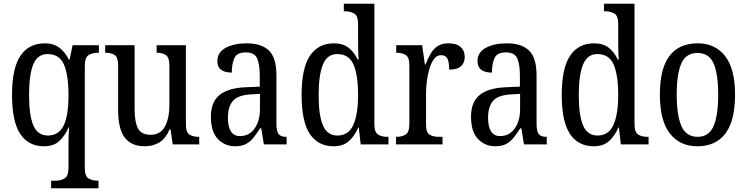

<svg xmlns="http://www.w3.org/2000/svg" viewBox="-20 -780 4036 1037"><path d="M256 237V196H280Q308 196 329 183.5Q350 171 350 123V38Q350 18 350 -7Q350 -32 351 -55Q352 -78 353 -91H350Q330 -45 299.5 -17.5Q269 10 217 10Q134 10 89.5 -56.5Q45 -123 45 -267Q45 -412 90.5 -479Q136 -546 222 -546Q270 -546 301.5 -521.5Q333 -497 352 -458H356L372 -536H514V-495H507Q479 -495 458.5 -482.5Q438 -470 438 -423V127Q438 172 458.5 184Q479 196 508 196H512V237ZM238 -48Q297 -48 323.5 -101.5Q350 -155 350 -267Q350 -374 325.5 -431Q301 -488 237 -488Q183 -488 160 -433Q137 -378 137 -266Q137 -156 160.5 -102Q184 -48 238 -48Z M761 10Q690 10 654 -36.5Q618 -83 618 -186V-427Q618 -471 599 -483Q580 -495 552 -495H548V-536H707V-189Q707 -122 725 -87Q743 -52 793 -52Q847 -52 871 -97Q895 -142 895 -215V-422Q895 -470 876 -482.5Q857 -495 829 -495H826V-536H984V-109Q984 -64 1004 -52.5Q1024 -41 1052 -41H1056V0H913L901 -82H897Q872 -28 838 -9Q804 10 761 10Z M1250 10Q1195 10 1157 -29Q1119 -68 1119 -150Q1119 -230 1167 -268Q1215 -306 1313 -309L1383 -312V-373Q1383 -429 1369.5 -463Q1356 -497 1307 -497Q1260 -497 1246 -466.5Q1232 -436 1232 -388Q1154 -388 1154 -450Q1154 -497 1198.5 -521.5Q1243 -546 1313 -546Q1392 -546 1432.5 -507Q1473 -468 1473 -372V-113Q1473 -71 1484.5 -56Q1496 -41 1525 -41H1528V0H1405L1391 -87H1385Q1367 -59 1349.5 -37Q1332 -15 1309 -2.5Q1286 10 1250 10ZM1276 -45Q1326 -45 1355 -86Q1384 -127 1384 -191V-273L1333 -270Q1264 -266 1237.5 -234.5Q1211 -203 1211 -144Q1211 -98 1226.5 -71.5Q1242 -45 1276 -45Z M1782 10Q1698 10 1653.5 -56.5Q1609 -123 1609 -267Q1609 -412 1654 -479Q1699 -546 1784 -546Q1833 -546 1863.5 -521.5Q1894 -497 1912 -458H1917Q1915 -482 1914.5 -510Q1914 -538 1914 -565V-650Q1914 -695 1893 -707Q1872 -719 1844 -719H1837V-760H2002V-111Q2002 -66 2021.5 -53.5Q2041 -41 2070 -41H2078V0H1928L1918 -91H1915Q1895 -45 1864 -17.5Q1833 10 1782 10ZM1802 -48Q1863 -48 1888.5 -106Q1914 -164 1914 -267Q1914 -374 1889.5 -431Q1865 -488 1801 -488Q1747 -488 1724 -431Q1701 -374 1701 -266Q1701 -156 1724.5 -102Q1748 -48 1802 -48Z M2119 0V-41H2122Q2151 -41 2171 -53.5Q2191 -66 2191 -113V-427Q2191 -471 2171 -483Q2151 -495 2123 -495H2120V-536H2260L2275 -431H2278Q2290 -462 2305 -488.5Q2320 -515 2343 -530.5Q2366 -546 2402 -546Q2446 -546 2468 -526Q2490 -506 2490 -472Q2490 -441 2470 -422.5Q2450 -404 2406 -404Q2406 -445 2396.5 -463.5Q2387 -482 2362 -482Q2340 -482 2325 -462.5Q2310 -443 2300 -411Q2290 -379 2285.5 -342.5Q2281 -306 2281 -273V-108Q2281 -64 2300.5 -52.5Q2320 -41 2348 -41H2370V0Z M2655 10Q2600 10 2562 -29Q2524 -68 2524 -150Q2524 -230 2572 -268Q2620 -306 2718 -309L2788 -312V-373Q2788 -429 2774.5 -463Q2761 -497 2712 -497Q2665 -497 2651 -466.5Q2637 -436 2637 -388Q2559 -388 2559 -450Q2559 -497 2603.5 -521.5Q2648 -546 2718 -546Q2797 -546 2837.5 -507Q2878 -468 2878 -372V-113Q2878 -71 2889.5 -56Q2901 -41 2930 -41H2933V0H2810L2796 -87H2790Q2772 -59 2754.5 -37Q2737 -15 2714 -2.5Q2691 10 2655 10ZM2681 -45Q2731 -45 2760 -86Q2789 -127 2789 -191V-273L2738 -270Q2669 -266 2642.5 -234.5Q2616 -203 2616 -144Q2616 -98 2631.5 -71.5Q2647 -45 2681 -45Z M3187 10Q3103 10 3058.5 -56.5Q3014 -123 3014 -267Q3014 -412 3059 -479Q3104 -546 3189 -546Q3238 -546 3268.5 -521.5Q3299 -497 3317 -458H3322Q3320 -482 3319.5 -510Q3319 -538 3319 -565V-650Q3319 -695 3298 -707Q3277 -719 3249 -719H3242V-760H3407V-111Q3407 -66 3426.5 -53.5Q3446 -41 3475 -41H3483V0H3333L3323 -91H3320Q3300 -45 3269 -17.5Q3238 10 3187 10ZM3207 -48Q3268 -48 3293.5 -106Q3319 -164 3319 -267Q3319 -374 3294.5 -431Q3270 -488 3206 -488Q3152 -488 3129 -431Q3106 -374 3106 -266Q3106 -156 3129.5 -102Q3153 -48 3207 -48Z M3746 10Q3652 10 3598 -59Q3544 -128 3544 -269Q3544 -409 3595.5 -477.5Q3647 -546 3749 -546Q3842 -546 3896 -477.5Q3950 -409 3950 -269Q3950 -128 3898 -59Q3846 10 3746 10ZM3748 -41Q3809 -41 3834 -99Q3859 -157 3859 -269Q3859 -381 3834 -437.5Q3809 -494 3747 -494Q3685 -494 3660 -437.5Q3635 -381 3635 -269Q3635 -157 3660.5 -99Q3686 -41 3748 -41Z"/></svg>

Font: Noto Serif Condensed
Style: Regular
Weight: 400
Width: 3
Designer: Monotype Design Team
Foundry: Monotype Imaging Inc.
Version: Version 2.013; ttfautohint (v1.8.4.7-5d5b)